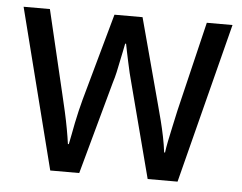

<svg xmlns="http://www.w3.org/2000/svg" viewBox="-44 -589 807 640"><g transform="rotate(5 360.0 -269.0)"><path d="M391 -311Q386 -329 381.5 -347.5Q377 -366 373.5 -383.5Q370 -401 366.5 -416.5Q363 -432 361 -444H358Q356 -432 352.5 -416.5Q349 -401 345.5 -383Q342 -365 338 -347Q334 -329 328 -310L243 -1H146L10 -537H98L164 -258Q171 -229 177.5 -200Q184 -171 189 -143.5Q194 -116 197 -94H200Q203 -108 206.5 -126.5Q210 -145 214 -165.5Q218 -186 223 -206.5Q228 -227 233 -246L314 -537H408L486 -246Q492 -224 498.5 -198.5Q505 -173 510.5 -146Q516 -119 519 -94H522Q524 -110 528.5 -132.5Q533 -155 539 -182Q545 -209 551 -237L623 -537H709L572 -1H472Z"/></g></svg>

Font: Noto Sans Arabic SemiCondensed
Style: Regular
Weight: 400
Width: 4
Designer: Monotype Design Team, Nadine Chahine, Nizar Qandah and Khaled Hosny
Foundry: Monotype Imaging Inc.
Version: Version 2.012